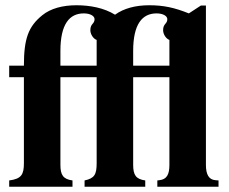

<svg xmlns="http://www.w3.org/2000/svg" viewBox="-20 -711 873 731"><path d="M812 0V-24L800 -25C775 -27 764 -47 764 -83V-690H745L699 -660C644 -682 603 -691 548 -691C496 -691 451 -679 418 -655C376 -681 323 -691 271 -691C219 -691 173 -679 141 -653C88 -610 71 -564 71 -461H15V-417H71V-90C71 -47 62 -30 15 -24V0H256V-24C220 -29 210 -45 210 -84V-417H348V-90C348 -47 340 -32 302 -24V0H533V-24C497 -29 487 -45 487 -84V-417H625V-83C625 -47 615 -28 587 -25L579 -24V0ZM625 -461H487V-517C487 -620 522 -660 576 -660C601 -660 617 -650 617 -638C617 -619 601 -622 601 -596C601 -580 613 -563 625 -559ZM348 -461H210V-517C210 -620 245 -660 299 -660C324 -660 340 -650 340 -638C340 -619 324 -622 324 -596C324 -580 336 -563 348 -559Z"/></svg>

Font: XITS
Style: Bold
Weight: 700
Designer: MicroPress Inc., with final additions and corrections provided by Coen Hoffman, Elsevier (retired)
Version: Version 1.107